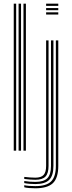

<svg xmlns="http://www.w3.org/2000/svg" viewBox="-20 -820 392 1045"><path d="M107.8 0V-800H121V0ZM54.8 0V-800H68V0ZM81.2 0V-800H94.5V0ZM231 -788.2V-800H297.2V-788.2ZM231 -740.8V-752.8H297.2V-740.8ZM231 -764.5V-776.2H297.2V-764.5ZM172.2 204.8Q154.5 204.8 137.9 203.4Q121.2 202 112 199.2V188Q123 190.5 139.4 191.8Q155.8 193 172.2 193Q232.2 193 258.1 167.5Q284 142 284 83.2V-600H297.2V83.2Q297.2 148.2 268.2 176.5Q239.2 204.8 172.2 204.8ZM172.2 181.8Q158.5 181.8 141.6 180.5Q124.8 179.2 112 176.5V165.2Q125.2 167.5 141.8 168.8Q158.2 170 172.2 170Q218 170 237.8 149.9Q257.5 129.8 257.5 83.2V-600H270.8V83.2Q270.8 136 247.9 158.9Q225 181.8 172.2 181.8ZM172.2 158.5Q159.8 158.5 142.9 157.2Q126 156 112 154V142.8Q127 144.5 143 145.8Q159 147 172.2 147Q203.8 147 217.4 132.1Q231 117.2 231 83.2V-600H244.2V83.2Q244.2 123.5 227.5 141Q210.8 158.5 172.2 158.5Z"/></svg>

Font: Big Shoulders Inline Display Thin
Style: Regular
Weight: 400
Version: Version 2.002